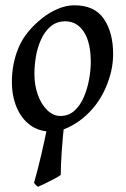

<svg xmlns="http://www.w3.org/2000/svg" viewBox="-20 -477 477 725"><path d="M407.2 -272.9Q407.2 -208 377.4 -141.8Q347.7 -75.7 293 -30.8Q267.6 -9.8 235.8 5.1Q204.1 20 174.8 20Q127.4 20 94 -4.6Q60.5 -29.3 42.7 -72Q24.9 -114.7 24.9 -168Q24.9 -237.8 50.8 -298.6Q76.7 -359.4 141.6 -410.2Q166.5 -429.7 198 -443.4Q229.5 -457 260.7 -457Q337.4 -457 372.3 -405.5Q407.2 -354 407.2 -272.9ZM322.8 -242.2Q322.8 -316.9 296.6 -356.7Q270.5 -396.5 227.1 -396.5Q193.8 -396.5 171.4 -377.4Q148.9 -358.4 135.3 -328.4Q121.6 -298.3 115.7 -263.9Q109.9 -229.5 109.9 -198.2Q109.9 -154.8 123 -118.7Q136.2 -82.5 158.7 -60.8Q181.2 -39.1 208 -39.1Q239.3 -39.1 261.2 -59.1Q283.2 -79.1 296.6 -110.6Q310.1 -142.1 316.4 -177.2Q322.8 -212.4 322.8 -242.2ZM162.6 -17.1 223.6 -21Q216.8 41 213.1 93.8Q209.5 146.5 209.5 183.6Q200.7 189.9 183.8 199Q167 208 149.9 216.1Q132.8 224.1 124 228Q118.2 225.1 115.2 221.7Q112.3 218.3 108.4 213.4Q122.1 166.5 135.7 107.9Q149.4 49.3 162.6 -17.1Z"/></svg>

Font: Gentium Book Plus
Style: Italic
Weight: 400
Italic angle: -8°
Designer: Victor Gaultney, Annie Olsen, Iska Routamaa, Becca Hirsbrunner
Foundry: SIL International
Version: Version 6.101